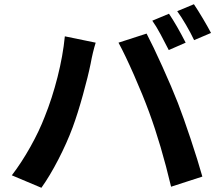

<svg xmlns="http://www.w3.org/2000/svg" viewBox="-20 -863 1040 909"><path d="M780 -798Q816 -745 859 -661L779 -626Q762 -660 740.5 -700Q719 -740 701 -765ZM898 -843Q917 -815 941 -774.5Q965 -734 979 -707L899 -673Q883 -707 860.5 -745.5Q838 -784 819 -810ZM287 -691 433 -661Q419 -616 409 -561Q397 -502 372.5 -413.5Q348 -325 324 -260Q297 -187 256.5 -108.5Q216 -30 176 26L36 -33Q82 -93 124 -168Q166 -243 192 -311Q227 -398 252.5 -498.5Q278 -599 287 -691ZM541 -661 674 -704Q704 -647 748.5 -548.5Q793 -450 822 -376Q848 -309 882.5 -205.5Q917 -102 938 -27L790 21Q743 -177 686 -332Q657 -411 614.5 -507.5Q572 -604 541 -661Z"/></svg>

Font: Sinter Bold
Style: Regular
Weight: 700
Foundry: Adobe & rsms
Version: Version 1.000